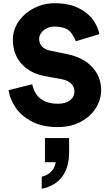

<svg xmlns="http://www.w3.org/2000/svg" viewBox="-20 -777 687 1192"><path d="M33 -217 180 -254Q206 -133 340 -133Q387 -133 414.5 -154Q442 -175 442 -209Q442 -238 421.5 -258Q401 -278 365 -285L261 -304Q167 -321 113.5 -381Q60 -441 60 -532Q60 -593 96.5 -645Q133 -697 192.5 -727Q252 -757 318 -757Q407 -757 466.5 -727.5Q526 -698 557 -654.5Q588 -611 597 -565L451 -521Q430 -573 401 -592.5Q372 -612 318 -612Q290 -612 268.5 -600.5Q247 -589 235 -571.5Q223 -554 223 -536Q223 -507 241 -488Q259 -469 294 -462L397 -441Q498 -420 553 -360Q608 -300 608 -217Q608 -160 575.5 -107Q543 -54 481.5 -21Q420 12 337 12Q243 12 177 -23Q111 -58 76 -110.5Q41 -163 33 -217ZM326 230H259V80H409V167Q409 262 366 320Q323 378 239 395V320Q313 303 326 230Z"/></svg>

Font: Eudoxus Sans ExtraBold
Style: Regular
Weight: 800
Designer: Stijn de Vries
Foundry: tokotype
Version: Version 2.005